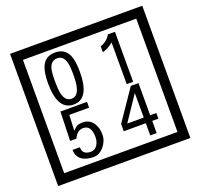

<svg xmlns="http://www.w3.org/2000/svg" viewBox="-170 -1151 1496 1433"><g transform="rotate(-20 577.5 -435.0)"><path d="M1103 90H53V-960H1103ZM1028 15V-885H128V15ZM497 -656Q497 -442 371 -442Q244 -442 244 -656Q244 -744 265 -789Q294 -855 371 -855Q448 -855 477 -789Q497 -745 497 -656ZM444 -656Q444 -723 435 -752Q420 -809 371 -809Q322 -809 306 -752Q298 -723 298 -656Q298 -587 306 -553Q322 -488 371 -488Q419 -488 435 -554Q444 -587 444 -656ZM845 -450H794V-781Q748 -743 708 -735V-781Q759 -798 790 -847H845ZM495 -160Q496 -111 460.5 -67Q425 -23 376 -23Q321 -23 286 -46Q246 -74 246 -127H304Q304 -67 370 -67Q404 -67 423 -97Q440 -124 440 -159Q440 -253 375 -253Q328 -253 302 -196H252L259 -427H470V-381H313L307 -257Q320 -269 333 -281Q352 -294 387 -294Q439 -294 469 -252Q495 -215 495 -160ZM928 -127H879V-30H828V-127H653V-185L818 -427H879V-172H928ZM828 -172V-367L697 -172Z"/></g></svg>

Font: Unicode BMP Fallback SIL
Style: Regular
Weight: 400
Foundry: NRSI, SIL International
Version: Version 5.1 Based on Unicode 5.1